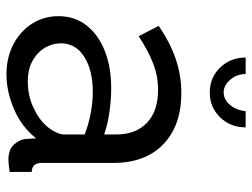

<svg xmlns="http://www.w3.org/2000/svg" viewBox="-113 -657 780 594"><g transform="rotate(90 277.0 -360.0)"><path d="M253 -314Q288 -314 327 -308.5Q366 -303 396 -292V-330Q396 -390 360 -424.5Q324 -459 258 -459Q215 -459 175.5 -443.5Q136 -428 92 -399L60 -461Q111 -496 162 -513.5Q213 -531 268 -531Q368 -531 426 -475.5Q484 -420 484 -321V-100Q484 -84 490.5 -76.5Q497 -69 512 -68V0Q499 2 489.5 3Q480 4 474 4Q443 4 427.5 -13Q412 -30 410 -49L408 -82Q374 -38 319 -14Q264 10 210 10Q158 10 117 -11.5Q76 -33 53 -69.5Q30 -106 30 -151Q30 -201 58.5 -237.5Q87 -274 137 -294Q187 -314 253 -314ZM396 -167V-232Q365 -244 331 -250.5Q297 -257 264 -257Q197 -257 155.5 -230.5Q114 -204 114 -158Q114 -133 127.5 -109.5Q141 -86 167.5 -71Q194 -56 233 -56Q274 -56 311 -72.5Q348 -89 370 -114Q382 -128 389 -142.5Q396 -157 396 -167ZM324 -730H374Q374 -683 343 -651Q312 -619 266 -619Q220 -619 189 -651Q158 -683 158 -730H209Q209 -703 226.5 -682.5Q244 -662 266 -662Q288 -662 304.5 -681.5Q321 -701 324 -730Z"/></g></svg>

Font: YasnoRaleway Medium
Style: Regular
Weight: 500
Designer: Matt McInerney, Pablo Impallari, Rodrigo Fuenzalida
Foundry: Matt McInerney, Pablo Impallari, Rodrigo Fuenzalida
Version: Version 4.026